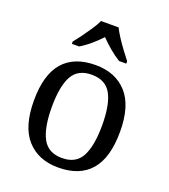

<svg xmlns="http://www.w3.org/2000/svg" viewBox="-141 -867 859 978"><g transform="rotate(20 288.5 -378.0)"><path d="M287 10Q179 10 117 -59Q55 -128 55 -269Q55 -409 114.5 -477.5Q174 -546 290 -546Q398 -546 460 -477.5Q522 -409 522 -269Q522 -128 462.5 -59Q403 10 287 10ZM289 -42Q364 -42 394.5 -99.5Q425 -157 425 -269Q425 -381 394 -437Q363 -493 288 -493Q213 -493 182.5 -437Q152 -381 152 -269Q152 -157 183 -99.5Q214 -42 289 -42ZM138 -619Q154 -638 173 -664Q192 -690 210 -717Q228 -744 238 -766H333Q344 -744 361.5 -717Q379 -690 398.5 -664Q418 -638 433 -619V-606H394Q366 -623 337 -647.5Q308 -672 285 -696Q263 -672 234.5 -647.5Q206 -623 177 -606H138Z"/></g></svg>

Font: Noto Serif Dogra
Style: Regular
Weight: 400
Designer: Ek Type
Foundry: Ek Type
Version: Version 1.005